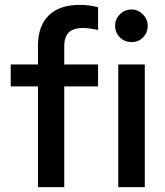

<svg xmlns="http://www.w3.org/2000/svg" viewBox="-20 -769 677 789"><path d="M24 0ZM24 -504H136V-581Q136 -662 180 -705.5Q224 -749 309 -749Q329 -749 349 -746Q369 -743 383 -739V-646Q366 -649 352 -651.5Q338 -654 322 -654Q281 -654 262.5 -635.5Q244 -617 244 -580V-504H383V-414H244V0H136V-414H24ZM521 -596Q492 -596 472.5 -615.5Q453 -635 453 -663Q453 -691 473 -710.5Q493 -730 521 -730Q547 -730 567 -710Q587 -690 587 -663Q587 -635 568 -615.5Q549 -596 521 -596ZM575 -504V0H466V-504Z"/></svg>

Font: Rosa Sans Medium
Style: Regular
Weight: 500
Designer: Pentagram / MCKL
Foundry: Pentagram / MCKL
Version: Version 1.005;September 16, 2019;FontCreator 11.5.0.2425 64-